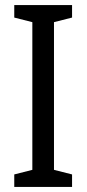

<svg xmlns="http://www.w3.org/2000/svg" viewBox="-20 -734 340 754"><path d="M263 0V-49L192 -67V-647L263 -665V-714H36V-665L107 -647V-67L36 -49V0Z"/></svg>

Font: Noto Sans Khmer UI Condensed
Style: Regular
Weight: 400
Width: 3
Designer: Danh Hong and the Monotype Design Team
Foundry: Monotype Imaging Inc.
Version: Version 2.002